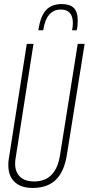

<svg xmlns="http://www.w3.org/2000/svg" viewBox="-20 -916 437 946"><path d="M141 10Q84 10 52.5 -19Q21 -48 21 -103Q21 -114 21.5 -120Q22 -126 24 -137L112 -700H145L57 -137Q48 -83 72 -52.5Q96 -22 148 -22Q256 -22 276 -153L363 -700H397L310 -156Q297 -71 255.5 -30.5Q214 10 141 10ZM284 -896Q324 -896 343.5 -877Q363 -858 363 -814Q363 -787 358 -767H335Q339 -782 339 -804Q338 -869 280 -869Q208 -869 193 -767H169Q179 -836 206.5 -866Q234 -896 284 -896Z"/></svg>

Font: Georama Condensed ExtraLight
Style: Italic
Weight: 200
Width: 3
Italic angle: -9°
Designer: Jean-Baptiste Levee
Foundry: Production Type
Version: Version 1.000